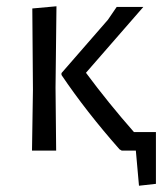

<svg xmlns="http://www.w3.org/2000/svg" viewBox="-20 -480 533 612"><path d="M160 -460 157 -201 159 0H82L85 -194L83 -453ZM477 -59V106L423 112L413 0H368L361 -4Q255 -124 176 -241V-247L324 -417L352 -458H437L254 -248Q326 -151 407 -59Z"/></svg>

Font: Alegreya Sans
Style: Regular
Weight: 400
Designer: Juan Pablo del Peral
Foundry: Huerta Tipografica
Version: Version 2.008; ttfautohint (v1.6)